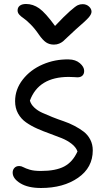

<svg xmlns="http://www.w3.org/2000/svg" viewBox="-20 -898 537 969"><path d="M397 -877Q416 -877 429 -865.2Q441.9 -853.5 441.9 -838.9Q441.9 -826.7 428 -810.3Q414.1 -793.9 360.8 -748Q344.7 -733.9 325 -714.6Q305.2 -695.3 297.9 -689.2Q290.5 -683.1 278.8 -678Q267.1 -672.9 252 -672.9Q229.5 -672.9 212.6 -684.1Q195.8 -695.3 175.8 -724.1Q155.3 -754.4 133.3 -776.1Q111.3 -797.9 98.6 -806.2Q85.9 -814.5 77.4 -824Q68.8 -833.5 68.8 -845.2Q68.8 -860.8 80.1 -869.4Q91.3 -877.9 111.8 -877.9Q146.5 -877.9 177.7 -856Q209 -834 257.8 -767.1Q304.7 -816.9 333 -841.8Q361.3 -866.7 372.6 -871.8Q383.8 -877 397 -877ZM187 50.8Q121.6 50.8 82.8 27.1Q43.9 3.4 43.9 -26.9Q43.9 -41 52.7 -50.5Q61.5 -60.1 77.1 -60.1Q87.4 -60.1 98.4 -54Q109.4 -47.9 130.6 -41.5Q151.9 -35.2 186 -35.2Q261.2 -35.2 304.2 -57.9Q347.2 -80.6 371.1 -133.8Q363.3 -155.3 341.3 -172.4Q319.3 -189.5 291 -200.9Q262.7 -212.4 230.5 -223.9Q198.2 -235.4 167.5 -249Q136.7 -262.7 111.6 -280.3Q86.4 -297.9 71.3 -325Q56.2 -352.1 56.2 -387.2Q56.2 -446.8 94.7 -496.3Q133.3 -545.9 195.6 -572.8Q257.8 -599.6 327.1 -598.1Q361.3 -597.7 383.1 -579.1Q404.8 -560.5 404.8 -540Q404.8 -524.9 396 -516.4Q387.2 -507.8 371.1 -507.8Q368.2 -507.8 353.8 -508.8Q339.4 -509.8 327.1 -509.8Q174.8 -509.8 130.9 -390.1Q136.2 -371.1 153.1 -355.2Q169.9 -339.4 193.1 -328.9Q216.3 -318.4 244.4 -307.1Q272.5 -295.9 300.8 -286.4Q329.1 -276.9 355.7 -262.9Q382.3 -249 402.8 -233.2Q423.3 -217.3 435.8 -193.1Q448.2 -168.9 448.2 -139.2Q448.2 -52.2 374 -0.7Q299.8 50.8 187 50.8Z"/></svg>

Font: Shantell Sans Irregular
Style: Regular
Weight: 400
Designer: Stephen Nixon, Anya Danilova, Shantell Martin
Foundry: Arrow Type
Version: Version 1.006;[9816181b4]